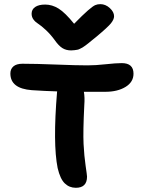

<svg xmlns="http://www.w3.org/2000/svg" viewBox="-20 -934 686 922"><path d="M461.9 -914.1Q486.8 -914.1 507.3 -895.3Q527.8 -876.5 527.8 -856Q527.8 -840.8 512.7 -822Q497.6 -803.2 441.9 -756.8Q435.5 -752 421.9 -740.7Q408.2 -729.5 404.3 -726.3Q400.4 -723.1 390.4 -715.6Q380.4 -708 376.5 -706.1Q372.6 -704.1 364.7 -700Q356.9 -695.8 351.3 -695.1Q345.7 -694.3 338.1 -693.1Q330.6 -691.9 321.8 -691.9Q296.9 -691.9 279.1 -703.4Q261.2 -714.8 242.2 -742.2Q222.2 -769.5 199.7 -790.3Q177.2 -811 163.6 -819.6Q149.9 -828.1 140.9 -840.1Q131.8 -852.1 131.8 -868.2Q131.8 -888.7 148.9 -900.4Q166 -912.1 196.8 -912.1Q230.5 -912.1 261.7 -892.6Q293 -873 335.9 -819.8Q377.9 -862.8 402.1 -883.8Q426.3 -904.8 437.3 -909.4Q448.2 -914.1 461.9 -914.1ZM344.2 -32.2Q313 -32.2 291 -53.5Q269 -74.7 256.8 -127Q233.4 -243.7 253.9 -491.2Q253.9 -494.1 254.9 -495.1Q198.7 -496.6 132.8 -501Q29.8 -508.8 29.8 -581.1Q29.8 -602.5 44.4 -615.2Q59.1 -627.9 87.9 -627.9Q151.4 -627.9 249.3 -624Q347.2 -620.1 399.9 -620.1Q439 -620.1 487.8 -625.5Q536.6 -630.9 564.9 -630.9Q621.1 -630.9 621.1 -580.1Q621.1 -540 582.8 -516.6Q544.4 -493.2 485.8 -493.2H382.8Q387.7 -465.8 384.8 -429.2Q378.4 -301.3 381.3 -242.7Q384.3 -184.1 391.1 -138.4Q397.9 -92.8 397.9 -85.9Q397.9 -32.2 344.2 -32.2Z"/></svg>

Font: Shantell Sans Irregular
Style: Regular
Weight: 600
Designer: Stephen Nixon, Anya Danilova, Shantell Martin
Foundry: Arrow Type
Version: Version 1.006;[9816181b4]